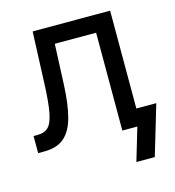

<svg xmlns="http://www.w3.org/2000/svg" viewBox="-105 -635 803 881"><g transform="rotate(-15 296.5 -195.0)"><path d="M9.8 0V-81.1H29.3Q61 -81.1 79.6 -98.6Q98.1 -116.2 107.4 -164.1Q116.7 -211.9 120.1 -302.7L129.9 -545.9H498V0H409.7V-464.8H213.4L205.1 -272.5Q201.2 -182.1 185.3 -121.3Q169.4 -60.5 134.8 -30.3Q100.1 0 39.6 0ZM434.6 156.2 481 0H449.2V-81.1H592.8L522 156.2Z"/></g></svg>

Font: Inter
Style: Regular
Weight: 400
Designer: Rasmus Andersson
Foundry: rsms
Version: Version 4.001;git-9221beed3